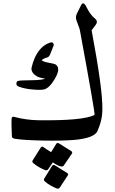

<svg xmlns="http://www.w3.org/2000/svg" viewBox="-20 -836 697 1161"><path d="M470 -804Q484 -833 504 -791Q514 -771 526 -754Q538 -737 554 -724Q575 -707 558 -685L534 -653Q567 -477 583.5 -357.5Q600 -238 599 -175Q599 -109 569 -43Q550 -1 430 10Q393 13 346.5 14Q300 15 244 14Q188 13 144.5 10.5Q101 8 70 3Q52 0 52 -12Q51 -38 50 -64Q49 -90 50 -115Q50 -134 67 -129Q101 -120 135.5 -115Q170 -110 206 -109Q482 -105 552 -141Q554 -161 464 -648Q463 -660 444 -708Q434 -732 445 -754ZM289 -580Q298 -581 302 -574Q307 -566 304 -560L283 -507Q276 -492 267 -489Q242 -483 232 -471Q247 -461 278 -456Q309 -451 318 -445Q355 -418 295 -334Q271 -302 249 -296Q229 -290 176 -295Q151 -297 130.5 -301.5Q110 -306 94 -312Q79 -318 79 -328Q79 -339 83 -343Q88 -348 104 -349Q112 -350 130.5 -350Q149 -350 177 -351Q232 -352 253 -360L225 -366Q212 -369 201.5 -375.5Q191 -382 183 -390Q167 -408 171 -428Q202 -556 289 -580ZM271 188Q265 196 254 193Q234 185 215.5 174.5Q197 164 181 150Q172 143 178 133L226 57Q234 46 243 54Q248 58 259.5 65.5Q271 73 289 84L320 34Q327 24 338 32Q349 39 410 77Q421 85 414 94L365 166Q353 182 299 146ZM341 299Q335 307 324 304Q304 296 285.5 285.5Q267 275 251 261Q242 253 248 243L295 167Q302 157 314 165Q325 172 386 210Q396 217 389 226Z"/></svg>

Font: Amiri
Style: Bold
Weight: 700
Designer: Khaled Hosny
Version: Version 0.113